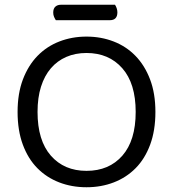

<svg xmlns="http://www.w3.org/2000/svg" viewBox="-20 -775 729 808"><path d="M344 13Q282 13 229 -7.5Q176 -28 137 -67.5Q98 -107 76 -166.5Q54 -226 54 -304Q54 -382 76.5 -441Q99 -500 138 -540Q177 -580 230 -600.5Q283 -621 344 -621Q405 -621 458 -600.5Q511 -580 550 -540Q589 -500 611.5 -441Q634 -382 634 -304Q634 -226 612 -166.5Q590 -107 551 -67.5Q512 -28 459 -7.5Q406 13 344 13ZM344 -552Q297 -552 259 -535.5Q221 -519 194 -487.5Q167 -456 152.5 -410Q138 -364 138 -304Q138 -184 194 -120Q250 -56 344 -56Q439 -56 495 -120Q551 -184 551 -304Q551 -424 494.5 -488Q438 -552 344 -552ZM215 -690Q211 -696 207.5 -704Q204 -712 204 -722Q204 -739 213 -747Q222 -755 236 -755H464Q468 -749 471 -740.5Q474 -732 474 -723Q474 -690 442 -690Z"/></svg>

Font: Baloo 2 Latin
Style: Regular
Weight: 400
Designer: Sarang Kulkarni and Ek Type
Foundry: Ek Type
Version: Version 1.001